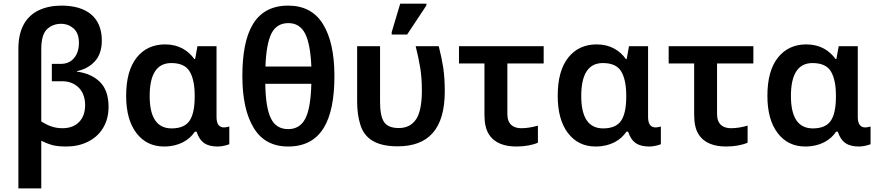

<svg xmlns="http://www.w3.org/2000/svg" viewBox="-20 -796 4836 1056"><path d="M207 240.2V-22C227.1 -11.7 246.6 -3.9 265.6 1.5C284.7 6.8 311 9.8 345.2 9.8C387.7 9.8 426.8 1.5 461.9 -15.6C531.7 -49.3 577.1 -116.2 577.1 -208C577.1 -268.6 561 -314.5 529.3 -345.7C497.1 -376.5 455.1 -395.5 403.8 -401.9V-404.8C443.8 -413.1 476.6 -431.2 502 -459C527.3 -486.8 540 -524.9 540 -573.2C540 -699.7 458 -765.1 317.9 -765.1C271.5 -765.1 230.5 -756.8 194.8 -740.2C123.5 -706.5 81.1 -638.7 81.1 -527.8V240.2ZM324.2 -90.8C277.3 -90.8 244.1 -105 207 -127.9V-525.9C207 -579.1 217.8 -615.7 238.8 -635.7C259.8 -655.3 285.2 -665 315.9 -665C342.8 -665 365.7 -656.2 385.3 -639.2C404.3 -621.6 414.1 -595.7 414.1 -561C414.1 -526.4 405.3 -498 387.7 -477.1C369.6 -455.6 345.7 -444.8 314.9 -444.8H265.1V-349.1H324.2C384.3 -349.1 448.2 -310.1 448.2 -217.8C448.2 -138.2 399.9 -90.8 324.2 -90.8Z M882.8 9.8C964.4 9.8 1021 -25.4 1051.8 -71.8H1061C1081.1 -10.7 1117.7 9.8 1178.2 9.8C1189.5 9.8 1201.2 8.3 1213.9 5.4C1226.6 2.4 1235.8 -0.5 1241.2 -2.9V-100.1C1235.4 -98.6 1221.7 -95.2 1211.9 -95.2C1189 -95.2 1170.9 -109.4 1170.9 -151.9V-542H1065.9L1053.2 -471.2H1048.8C1015.6 -517.6 963.9 -551.8 888.2 -551.8C822.8 -551.8 770.5 -527.8 731.9 -479.5C693.4 -431.2 673.8 -361.3 673.8 -269C673.8 -181.2 692.9 -112.8 730.5 -64C768.1 -14.6 818.8 9.8 882.8 9.8ZM923.8 -89.8C843.3 -89.8 803.2 -149.4 803.2 -268.1C803.2 -386.7 841.8 -449.2 921.9 -449.2C970.7 -449.2 1004.4 -434.1 1022.9 -403.3C1041.5 -372.6 1050.8 -328.1 1050.8 -270V-264.2C1050.8 -204.1 1041.5 -159.7 1022.5 -131.8C1003.4 -104 970.7 -89.8 923.8 -89.8Z M1564.9 9.8C1747.6 9.8 1819.3 -134.8 1819.3 -377.9C1819.3 -500.5 1798.3 -595.7 1756.3 -663.6C1714.4 -731.4 1650.4 -765.1 1564.9 -765.1C1383.3 -765.1 1313 -620.6 1313 -377.9C1313 -256.3 1333.5 -161.6 1375 -93.3C1416.5 -24.4 1479.5 9.8 1564.9 9.8ZM1439.9 -430.2C1442.9 -513.7 1454.1 -574.2 1473.1 -612.3C1492.2 -649.9 1523.4 -668.9 1565.9 -668.9C1607.4 -668.9 1637.7 -649.9 1657.7 -612.3C1677.2 -574.2 1689 -513.7 1692.4 -430.2ZM1564.9 -85.9C1521 -85.9 1489.3 -105.5 1470.2 -144.5C1450.7 -183.6 1440.4 -247.1 1439 -335H1692.4C1689.9 -245.6 1679.2 -182.1 1659.2 -143.6C1639.2 -105 1607.9 -85.9 1564.9 -85.9Z M2219.2 -606 2325.2 -766.1V-775.9H2181.2L2134.3 -619.1V-606ZM2167 8.8C2336.4 8.8 2426.3 -86.4 2426.3 -293.9C2426.3 -342.3 2423.3 -385.3 2418 -422.9C2412.1 -460.4 2403.8 -500 2393.1 -542H2266.1C2276.9 -499.5 2285.2 -459.5 2291.5 -421.9C2297.4 -384.3 2300.3 -342.8 2300.3 -297.9C2300.3 -224.6 2289.6 -171.9 2268.6 -140.1C2247.1 -107.9 2215.3 -91.8 2173.3 -91.8C2133.8 -91.8 2106.9 -103 2092.3 -125C2077.6 -147 2070.3 -183.6 2070.3 -234.9V-542H1944.3V-236.8C1944.3 -189 1950.2 -146.5 1961.9 -109.9C1984.9 -35.6 2045.9 8.8 2167 8.8Z M2821.3 9.8C2868.2 9.8 2911.6 1 2938.5 -11.2V-105C2910.6 -97.2 2879.9 -90.8 2847.2 -90.8C2802.2 -90.8 2770.5 -113.3 2770.5 -168V-446.8H2970.2V-542H2504.4V-446.8H2644.5V-165C2644.5 -119.1 2652.3 -83.5 2668.5 -58.1C2700.2 -7.3 2756.3 9.8 2821.3 9.8Z M3256.3 9.8C3337.9 9.8 3394.5 -25.4 3425.3 -71.8H3434.6C3454.6 -10.7 3491.2 9.8 3551.8 9.8C3563 9.8 3574.7 8.3 3587.4 5.4C3600.1 2.4 3609.4 -0.5 3614.7 -2.9V-100.1C3608.9 -98.6 3595.2 -95.2 3585.4 -95.2C3562.5 -95.2 3544.4 -109.4 3544.4 -151.9V-542H3439.5L3426.8 -471.2H3422.4C3389.2 -517.6 3337.4 -551.8 3261.7 -551.8C3196.3 -551.8 3144 -527.8 3105.5 -479.5C3066.9 -431.2 3047.4 -361.3 3047.4 -269C3047.4 -181.2 3066.4 -112.8 3104 -64C3141.6 -14.6 3192.4 9.8 3256.3 9.8ZM3297.4 -89.8C3216.8 -89.8 3176.8 -149.4 3176.8 -268.1C3176.8 -386.7 3215.3 -449.2 3295.4 -449.2C3344.2 -449.2 3377.9 -434.1 3396.5 -403.3C3415 -372.6 3424.3 -328.1 3424.3 -270V-264.2C3424.3 -204.1 3415 -159.7 3396 -131.8C3377 -104 3344.2 -89.8 3297.4 -89.8Z M3974.6 9.8C4021.5 9.8 4064.9 1 4091.8 -11.2V-105C4064 -97.2 4033.2 -90.8 4000.5 -90.8C3955.6 -90.8 3923.8 -113.3 3923.8 -168V-446.8H4123.5V-542H3657.7V-446.8H3797.9V-165C3797.9 -119.1 3805.7 -83.5 3821.8 -58.1C3853.5 -7.3 3909.7 9.8 3974.6 9.8Z M4409.7 9.8C4491.2 9.8 4547.9 -25.4 4578.6 -71.8H4587.9C4607.9 -10.7 4644.5 9.8 4705.1 9.8C4716.3 9.8 4728 8.3 4740.7 5.4C4753.4 2.4 4762.7 -0.5 4768.1 -2.9V-100.1C4762.2 -98.6 4748.5 -95.2 4738.8 -95.2C4715.8 -95.2 4697.8 -109.4 4697.8 -151.9V-542H4592.8L4580.1 -471.2H4575.7C4542.5 -517.6 4490.7 -551.8 4415 -551.8C4349.6 -551.8 4297.4 -527.8 4258.8 -479.5C4220.2 -431.2 4200.7 -361.3 4200.7 -269C4200.7 -181.2 4219.7 -112.8 4257.3 -64C4294.9 -14.6 4345.7 9.8 4409.7 9.8ZM4450.7 -89.8C4370.1 -89.8 4330.1 -149.4 4330.1 -268.1C4330.1 -386.7 4368.7 -449.2 4448.7 -449.2C4497.6 -449.2 4531.2 -434.1 4549.8 -403.3C4568.4 -372.6 4577.6 -328.1 4577.6 -270V-264.2C4577.6 -204.1 4568.4 -159.7 4549.3 -131.8C4530.3 -104 4497.6 -89.8 4450.7 -89.8Z"/></svg>

Font: Noto Reveo Sans
Style: Regular
Weight: 600
Designer: Monotype Design Team
Foundry: Monotype Imaging Inc.
Version: Version 2.007